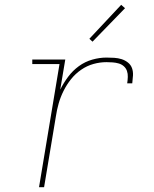

<svg xmlns="http://www.w3.org/2000/svg" viewBox="-20 -777 640 797"><path d="M142 0 227 -511H114V-530H251L230 -405Q244 -433 263 -458.5Q282 -484 307.5 -502.5Q333 -521 363 -529.5Q393 -538 422 -538Q438 -538 454 -537Q470 -536 484.5 -531.5Q499 -527 511 -517.5Q523 -508 528 -494Q533 -480 532 -463.5Q531 -447 529 -431H508Q510 -444 510.5 -457.5Q511 -471 507 -482.5Q503 -494 494 -502Q485 -510 473 -513.5Q461 -517 448 -518Q435 -519 422 -519Q395 -519 368 -511.5Q341 -504 317 -487.5Q293 -471 275 -448.5Q257 -426 244 -400Q231 -374 223.5 -347.5Q216 -321 212 -294L163 0ZM364 -604 351 -616 483 -757 499 -743Z"/></svg>

Font: Iosevka Slab Thin Extended
Style: Italic
Weight: 100
Width: 7
Italic angle: -9°
Monospace: yes
Designer: Belleve Invis
Foundry: Belleve Invis
Version: Version 11.1.0; ttfautohint (v1.8.3)